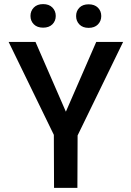

<svg xmlns="http://www.w3.org/2000/svg" viewBox="-20 -915 640 935"><path d="M300.8 -371.1 448.7 -710.9H579.6L357.9 -255.4L356.9 0H243.2L242.2 -258.3L22 -710.9H152.8ZM128.4 -837.4Q128.4 -861.8 144.8 -878.4Q161.1 -895 189.9 -895Q218.8 -895 235.1 -878.4Q251.5 -861.8 251.5 -837.4Q251.5 -813 235.1 -796.6Q218.8 -780.3 189.9 -780.3Q161.1 -780.3 144.8 -796.6Q128.4 -813 128.4 -837.4ZM350.6 -836.9Q350.6 -861.3 366.7 -877.7Q382.8 -894 411.6 -894Q440.4 -894 456.8 -877.7Q473.1 -861.3 473.1 -836.9Q473.1 -812.5 456.8 -795.9Q440.4 -779.3 411.6 -779.3Q382.8 -779.3 366.7 -795.9Q350.6 -812.5 350.6 -836.9Z"/></svg>

Font: Roboto Mono
Style: Regular
Weight: 500
Designer: Google
Version: Version 2.000986; 2015; ttfautohint (v1.3)